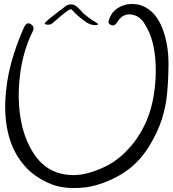

<svg xmlns="http://www.w3.org/2000/svg" viewBox="-20 -908 878 972"><path d="M101.6 -769.5Q115.2 -798.8 135.7 -786.1Q155.3 -773.4 147.5 -752.9Q92.8 -645.5 79.1 -508.8Q65.4 -371.1 95.7 -254.9Q113.3 -192.4 143.6 -141.6Q173.8 -90.8 217.8 -60.5Q272.5 -22.5 349.6 -21.5Q425.8 -20.5 526.4 -71.3Q575.2 -98.6 612.3 -135.7Q650.4 -172.9 678.7 -215.8Q731.4 -295.9 752 -392.6Q772.5 -489.3 767.6 -587.9Q765.6 -641.6 752 -695.3Q738.3 -748 708 -793.9Q681.6 -832 639.6 -835Q597.7 -837.9 572.3 -793.9Q559.6 -774.4 542 -781.2Q523.4 -789.1 532.2 -808.6Q544.9 -847.7 576.2 -867.2Q607.4 -886.7 642.6 -887.7Q646.5 -887.7 649.4 -887.7Q665 -887.7 679.7 -884.8Q698.2 -880.9 712.9 -873Q750 -853.5 772.5 -820.3Q795.9 -787.1 808.6 -746.1Q833 -672.9 833 -587.9Q833 -584 833 -580.1Q832 -491.2 825.2 -427.7Q819.3 -367.2 798.8 -302.7Q778.3 -238.3 733.4 -165Q677.7 -75.2 591.8 -24.4Q504.9 26.4 417 40Q385.7 43.9 356.4 43.9Q339.8 43.9 323.2 43Q277.3 39.1 239.3 24.4Q156.2 -9.8 106.4 -66.4Q55.7 -124 32.2 -195.3Q16.6 -242.2 10.7 -292Q5.9 -330.1 5.9 -368.2Q5.9 -381.8 6.8 -395.5Q10.7 -493.2 37.1 -590.8Q64.5 -688.5 101.6 -769.5ZM469.7 -792Q484.4 -783.2 466.8 -781.2Q450.2 -779.3 429.7 -788.1Q419.9 -792 404.3 -804.7Q387.7 -816.4 375 -828.1Q359.4 -840.8 350.6 -851.6Q342.8 -861.3 337.9 -861.3Q330.1 -861.3 293 -831.1Q256.8 -799.8 244.1 -789.1Q235.4 -782.2 217.8 -783.2Q200.2 -785.2 210 -794.9Q219.7 -805.7 254.9 -833Q289.1 -859.4 312.5 -877Q322.3 -884.8 336.9 -885.7Q351.6 -886.7 365.2 -877Q379.9 -865.2 388.7 -855.5Q396.5 -844.7 408.2 -835Q424.8 -822.3 440.4 -810.5Q456.1 -799.8 469.7 -792Z"/></svg>

Font: Mrs Husband
Style: Regular
Weight: 400
Version: Version 1.0